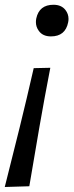

<svg xmlns="http://www.w3.org/2000/svg" viewBox="-46 -568 302 786"><path d="M162.5 -419Q129 -419 113 -441.5Q101 -457.5 101 -477.5Q101 -485 102.5 -492.5Q114.5 -548.5 173 -548.5Q205.5 -548.5 222 -527Q234.5 -511 234.5 -490.5Q234.5 -484 233 -476.5Q221.5 -419 162.5 -419ZM-26.5 197.5Q4 77.5 34 -44.2Q64 -166 92 -289L160 -290.5Q136 -167 115 -46Q94 75 74 194.5Z"/></svg>

Font: Heraclito
Style: Italic
Weight: 400
Italic angle: -12°
Designer: Kostas Bartsokas (font) & Cristiano Sobral (main changes)
Foundry: Kostas Bartsokas (font) & Cristiano Sobral (main changes)
Version: Version 1.00;July 8, 2020;FontCreator 13.0.0.2655 64-bit